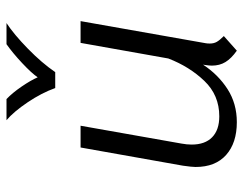

<svg xmlns="http://www.w3.org/2000/svg" viewBox="-99 -639 749 591"><g transform="rotate(-90 275.5 -343.5)"><path d="M437 -72Q437 -60 442 -51Q447 -42 460 -29L415 11Q391 -6 380 -24Q369 -42 369 -66Q369 -73 371 -87L372 -93Q341 -46 296.5 -17.5Q252 11 195 11Q131 11 94 -22Q57 -55 57 -116Q57 -127 61 -155L117 -470H184L129 -159Q126 -143 126 -128Q126 -87 148.5 -65Q171 -43 213 -43Q278 -43 322 -89Q366 -135 391 -200L439 -470H506L438 -85Q437 -80 437 -72ZM201 -698H266Q285 -680 304.5 -651.5Q324 -623 333 -602Q346 -621 377 -650Q408 -679 435 -698H500Q465 -675 421 -632Q377 -589 349 -548H300Q285 -590 256 -633Q227 -676 201 -698Z"/></g></svg>

Font: KoHo
Style: Italic
Weight: 400
Italic angle: -10°
Designer: Cadson Demak & Katatrad Team
Foundry: Cadson Demak Co.,Ltd.
Version: Version 1.000